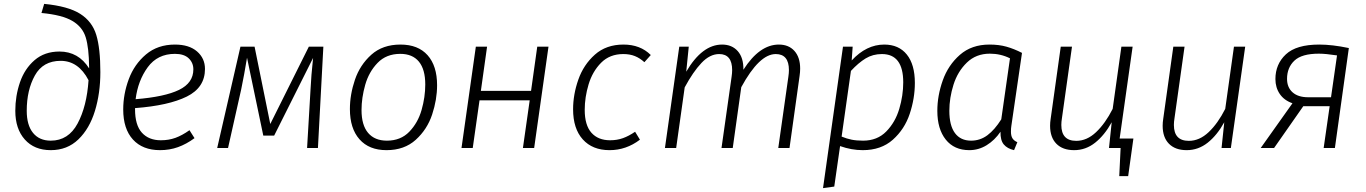

<svg xmlns="http://www.w3.org/2000/svg" viewBox="-20 -764 7051 991"><path d="M59 -192Q59 -269 83 -339Q107 -409 158.5 -453.5Q210 -498 287 -498Q385 -498 440 -411V-418Q439 -517 422.5 -571Q406 -625 353.5 -656Q301 -687 194 -697L208 -744Q332 -732 394 -692.5Q456 -653 477 -583.5Q498 -514 498 -392Q498 -283 470 -191.5Q442 -100 384.5 -44.5Q327 11 242 11Q157 11 108 -44Q59 -99 59 -192ZM437 -350Q385 -450 293 -450Q202 -450 160 -374.5Q118 -299 118 -192Q118 -118 150.5 -78Q183 -38 242 -38Q333 -38 380.5 -126.5Q428 -215 437 -350Z M677 -206V-200Q677 -118 712.5 -79Q748 -40 810 -40Q851 -40 885.5 -52.5Q920 -65 958 -92L984 -51Q942 -20 898.5 -4.5Q855 11 806 11Q716 11 666 -44Q616 -99 616 -199Q616 -278 644.5 -355Q673 -432 733.5 -483Q794 -534 883 -534Q956 -534 997 -498.5Q1038 -463 1038 -408Q1038 -312 944 -265.5Q850 -219 677 -206ZM680 -252Q830 -264 904 -300Q978 -336 978 -406Q978 -440 954 -463Q930 -486 883 -486Q793 -486 742.5 -417Q692 -348 680 -252Z M1621 0H1565L1583 -306Q1586 -371 1596 -465L1395 -64H1339L1255 -466Q1241 -380 1225 -303L1157 0H1101L1221 -523H1294L1375 -124L1574 -523H1649Z M1786 -201Q1786 -276 1812 -352.5Q1838 -429 1896.5 -481.5Q1955 -534 2047 -534Q2138 -534 2187 -479Q2236 -424 2236 -324Q2236 -250 2210.5 -173Q2185 -96 2126 -42.5Q2067 11 1975 11Q1885 11 1835.5 -45Q1786 -101 1786 -201ZM2175 -328Q2175 -406 2142 -446Q2109 -486 2046 -486Q1974 -486 1929 -439.5Q1884 -393 1865 -326Q1846 -259 1846 -196Q1846 -118 1880 -78Q1914 -38 1977 -38Q2048 -38 2092.5 -84Q2137 -130 2156 -196.5Q2175 -263 2175 -328Z M2714 -246H2455L2420 0H2362L2436 -523H2494L2462 -295H2721L2753 -523H2811L2737 0H2679Z M3339 -480 3306 -443Q3283 -464 3257 -474.5Q3231 -485 3197 -485Q3127 -485 3082.5 -440Q3038 -395 3018 -328.5Q2998 -262 2998 -197Q2998 -118 3032.5 -79Q3067 -40 3129 -40Q3165 -40 3195.5 -51Q3226 -62 3258 -84L3283 -43Q3212 11 3126 11Q3038 11 2988 -44.5Q2938 -100 2938 -200Q2938 -276 2965 -353Q2992 -430 3050.5 -482Q3109 -534 3198 -534Q3285 -534 3339 -480Z M4110 -410Q4110 -392 4107 -372L4055 0H3997L4049 -367Q4052 -387 4052 -402Q4052 -485 3984 -485Q3899 -485 3806 -314L3762 0H3704L3756 -367Q3759 -387 3759 -402Q3759 -485 3692 -485Q3644 -485 3600.5 -439Q3557 -393 3514 -313L3470 0H3412L3486 -523H3535L3522 -394Q3604 -534 3707 -534Q3758 -534 3788 -500Q3818 -466 3817 -404Q3900 -534 4000 -534Q4051 -534 4080.5 -501Q4110 -468 4110 -410Z M4331 -523H4381L4376 -452Q4452 -534 4544 -534Q4619 -534 4660.5 -482.5Q4702 -431 4702 -336Q4702 -256 4675.5 -176.5Q4649 -97 4588.5 -43Q4528 11 4433 11Q4375 11 4316 -10L4286 199L4228 207ZM4642 -339Q4642 -485 4532 -485Q4485 -485 4448 -462.5Q4411 -440 4372 -398L4324 -59Q4351 -48 4376 -43Q4401 -38 4435 -38Q4508 -38 4554.5 -85.5Q4601 -133 4621.5 -202Q4642 -271 4642 -339Z M5255 -491 5200 -114Q5198 -103 5198 -84Q5198 -63 5205.5 -50.5Q5213 -38 5231 -30L5214 11Q5179 3 5161 -18.5Q5143 -40 5144 -84Q5114 -40 5072.5 -14.5Q5031 11 4983 11Q4905 11 4861.5 -43.5Q4818 -98 4818 -192Q4818 -270 4846 -349Q4874 -428 4934.5 -481Q4995 -534 5087 -534Q5136 -534 5175 -523Q5214 -512 5255 -491ZM4880 -192Q4880 -116 4909 -77Q4938 -38 4992 -38Q5039 -38 5076.5 -66Q5114 -94 5148 -148L5193 -463Q5145 -487 5089 -487Q5018 -487 4970.5 -441Q4923 -395 4901.5 -327Q4880 -259 4880 -192Z M5830 -49 5803 145H5757L5764 0H5704L5718 -133Q5681 -66 5632.5 -27.5Q5584 11 5524 11Q5465 11 5432.5 -22Q5400 -55 5400 -115Q5400 -132 5403 -151L5455 -523H5513L5461 -153Q5458 -135 5458 -119Q5458 -37 5535 -37Q5590 -37 5637.5 -82Q5685 -127 5723 -202L5768 -523H5826L5759 -49Z M5981 -115Q5981 -132 5984 -151L6036 -523H6094L6042 -153Q6039 -135 6039 -119Q6039 -37 6116 -37Q6171 -37 6218.5 -82Q6266 -127 6304 -202L6349 -523H6407L6333 0H6285L6299 -133Q6262 -66 6213.5 -27.5Q6165 11 6105 11Q6046 11 6013.5 -22Q5981 -55 5981 -115Z M6942 -516 6870 0H6812L6843 -216H6707L6556 0H6487L6651 -231Q6608 -246 6585.5 -279Q6563 -312 6563 -356Q6563 -433 6617 -483.5Q6671 -534 6789 -534Q6856 -534 6942 -516ZM6623 -357Q6623 -313 6651.5 -287.5Q6680 -262 6732 -262H6850L6881 -478Q6822 -487 6787 -487Q6699 -487 6661 -451Q6623 -415 6623 -357Z"/></svg>

Font: FiraGO Light
Style: Italic
Weight: 300
Italic angle: -8°
Designer: bBox Type GmbH
Foundry: bBox Type GmbH
Version: Version 1.001